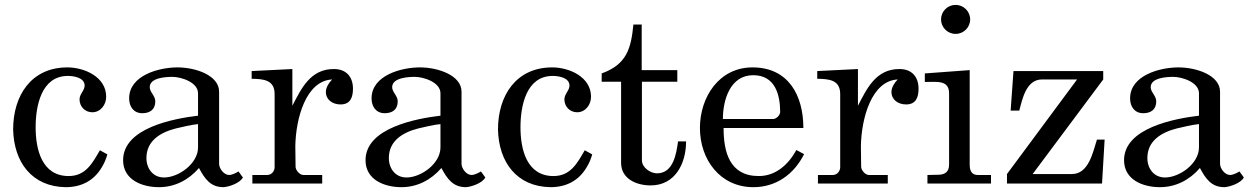

<svg xmlns="http://www.w3.org/2000/svg" viewBox="-20 -757 5169 792"><path d="M251 15.1C314.9 15.1 367.2 -11.2 399.9 -66.9C409.2 -82 417 -99.1 422.9 -120.1L392.1 -137.2C360.8 -83 333 -30.8 263.2 -30.8C151.9 -30.8 127 -142.1 127 -231.9C127 -318.8 149.9 -443.8 259.8 -443.8C284.2 -443.8 329.1 -437 329.1 -403.8C329.1 -383.8 308.1 -369.1 308.1 -347.2C308.1 -316.9 331.1 -293.9 360.8 -293.9C395 -293.9 418 -325.2 418 -357.9C418 -439.9 328.1 -479 257.8 -479C108.9 -479 34.2 -362.8 34.2 -223.1C37.1 -87.9 111.8 13.2 251 15.1Z M487.8 -96.2C487.8 -15.1 565.9 15.1 635.7 15.1C700.7 15.1 757.8 -14.2 800.8 -64C824.7 -19 848.6 15.1 901.9 15.1C920.9 14.2 968.8 0 981.9 -24.9L963.9 -49.8C952.6 -43 937 -35.2 924.8 -35.2C903.8 -35.2 883.8 -62 883.8 -81.1V-378.9C883.8 -445.8 788.1 -479 711.9 -479C636.7 -479 512.7 -446.8 512.7 -351.1C512.7 -317.9 530.8 -290 566.9 -290C598.6 -290 620.6 -305.2 620.6 -338.9C620.6 -362.8 596.7 -377 597.7 -398.9C599.6 -437 665 -439.9 690.9 -439.9C727.1 -439.9 796.9 -418 796.9 -372.1V-279.8C698.7 -268.1 487.8 -230 487.8 -96.2ZM584 -105C584 -176.8 642.1 -210.9 705.1 -227.1C726.1 -231.9 772 -243.2 796.9 -245.1V-148.9C796.9 -82 716.8 -24.9 656.7 -24.9C610.8 -24.9 584 -62 584 -105Z M1021 -35.2V0H1309.1V-35.2H1231C1215.8 -35.2 1198.2 -56.2 1199.2 -70.8C1199.2 -78.1 1198.2 -147 1198.2 -154.8C1200.2 -267.1 1241.2 -423.8 1350.1 -429.2C1337.9 -417 1324.2 -397 1324.2 -377.9C1324.2 -345.2 1352.1 -326.2 1384.8 -326.2C1424.8 -326.2 1436 -355 1436 -391.1C1436 -439 1409.2 -472.2 1357.9 -472.2C1259.8 -473.1 1222.2 -390.1 1186 -320.8V-472.2L1018.1 -463.9V-432.1C1065.9 -431.2 1112.8 -428.2 1112.8 -369.1V-66.9C1112.8 -53.2 1102.1 -35.2 1082 -35.2Z M1487.8 -96.2C1487.8 -15.1 1565.9 15.1 1635.7 15.1C1700.7 15.1 1757.8 -14.2 1800.8 -64C1824.7 -19 1848.6 15.1 1901.9 15.1C1920.9 14.2 1968.8 0 1981.9 -24.9L1963.9 -49.8C1952.6 -43 1937 -35.2 1924.8 -35.2C1903.8 -35.2 1883.8 -62 1883.8 -81.1V-378.9C1883.8 -445.8 1788.1 -479 1711.9 -479C1636.7 -479 1512.7 -446.8 1512.7 -351.1C1512.7 -317.9 1530.8 -290 1566.9 -290C1598.6 -290 1620.6 -305.2 1620.6 -338.9C1620.6 -362.8 1596.7 -377 1597.7 -398.9C1599.6 -437 1665 -439.9 1690.9 -439.9C1727.1 -439.9 1796.9 -418 1796.9 -372.1V-279.8C1698.7 -268.1 1487.8 -230 1487.8 -96.2ZM1584 -105C1584 -176.8 1642.1 -210.9 1705.1 -227.1C1726.1 -231.9 1772 -243.2 1796.9 -245.1V-148.9C1796.9 -82 1716.8 -24.9 1656.7 -24.9C1610.8 -24.9 1584 -62 1584 -105Z M2251 15.1C2314.9 15.1 2367.2 -11.2 2399.9 -66.9C2409.2 -82 2417 -99.1 2422.9 -120.1L2392.1 -137.2C2360.8 -83 2333 -30.8 2263.2 -30.8C2151.9 -30.8 2127 -142.1 2127 -231.9C2127 -318.8 2149.9 -443.8 2259.8 -443.8C2284.2 -443.8 2329.1 -437 2329.1 -403.8C2329.1 -383.8 2308.1 -369.1 2308.1 -347.2C2308.1 -316.9 2331.1 -293.9 2360.8 -293.9C2395 -293.9 2418 -325.2 2418 -357.9C2418 -439.9 2328.1 -479 2257.8 -479C2108.9 -479 2034.2 -362.8 2034.2 -223.1C2037.1 -87.9 2111.8 13.2 2251 15.1Z M2542 -419.9V-85C2542 -22 2601.1 7.8 2664.1 7.8C2764.6 7.8 2810.1 -82 2810.1 -173.8H2776.9C2770 -123 2757.8 -42 2689.9 -42C2664.1 -42 2627.9 -64.9 2627.9 -96.2V-419.9H2773.9V-467.8H2627V-655.8H2592.8C2583 -556.2 2564.9 -491.2 2461.9 -454.1V-419.9Z M2867.2 -229C2867.2 -99.1 2950.2 15.1 3087.9 15.1C3180.2 15.1 3254.9 -37.1 3296.9 -121.1L3265.1 -138.2C3231.9 -78.1 3180.2 -30.8 3109.9 -30.8C2988.8 -30.8 2964.8 -130.9 2964.8 -229H3293.9C3293.9 -362.8 3232.9 -479 3084 -479C2945.8 -479 2867.2 -356 2867.2 -229ZM3086.9 -446.8C3178.2 -446.8 3198.2 -365.2 3198.2 -293.9C3196.8 -280.8 3182.1 -266.1 3168.9 -266.1H2961.9C2961.9 -345.2 2992.2 -446.8 3086.9 -446.8Z M3354 -35.2V0H3642.1V-35.2H3564C3548.8 -35.2 3531.2 -56.2 3532.2 -70.8C3532.2 -78.1 3531.2 -147 3531.2 -154.8C3533.2 -267.1 3574.2 -423.8 3683.1 -429.2C3670.9 -417 3657.2 -397 3657.2 -377.9C3657.2 -345.2 3685.1 -326.2 3717.8 -326.2C3757.8 -326.2 3769 -355 3769 -391.1C3769 -439 3742.2 -472.2 3690.9 -472.2C3592.8 -473.1 3555.2 -390.1 3519 -320.8V-472.2L3351.1 -463.9V-432.1C3398.9 -431.2 3445.8 -428.2 3445.8 -369.1V-66.9C3445.8 -53.2 3435.1 -35.2 3415 -35.2Z M3805.7 -35.2V0H4067.9V-35.2H4013.7C3992.7 -35.2 3980 -46.9 3980 -77.1V-467.8L3794.9 -454.1V-418.9C3838.9 -418 3895 -430.2 3895 -372.1V-78.1C3895 -46.9 3877 -36.1 3848.6 -36.1ZM3861.8 -676.8C3861.8 -644 3888.7 -617.2 3921.9 -617.2C3955.1 -617.2 3981.9 -644 3981.9 -676.8C3981.9 -710 3955.1 -736.8 3921.9 -736.8C3888.7 -736.8 3861.8 -710 3861.8 -676.8Z M4422.9 -429.2 4133.8 -39.1V0H4525.9L4536.6 -181.2H4504.9C4488.8 -131.8 4471.7 -39.1 4401.9 -39.1H4239.7L4530.8 -429.2V-463.9H4160.6L4148.9 -300.8H4184.6C4196.8 -347.2 4212.9 -429.2 4277.8 -429.2Z M4616.7 -96.2C4616.7 -15.1 4694.8 15.1 4764.6 15.1C4829.6 15.1 4886.7 -14.2 4929.7 -64C4953.6 -19 4977.5 15.1 5030.8 15.1C5049.8 14.2 5097.7 0 5110.8 -24.9L5092.8 -49.8C5081.5 -43 5065.9 -35.2 5053.7 -35.2C5032.7 -35.2 5012.7 -62 5012.7 -81.1V-378.9C5012.7 -445.8 4917 -479 4840.8 -479C4765.6 -479 4641.6 -446.8 4641.6 -351.1C4641.6 -317.9 4659.7 -290 4695.8 -290C4727.5 -290 4749.5 -305.2 4749.5 -338.9C4749.5 -362.8 4725.6 -377 4726.6 -398.9C4728.5 -437 4793.9 -439.9 4819.8 -439.9C4856 -439.9 4925.8 -418 4925.8 -372.1V-279.8C4827.6 -268.1 4616.7 -230 4616.7 -96.2ZM4712.9 -105C4712.9 -176.8 4771 -210.9 4834 -227.1C4855 -231.9 4900.9 -243.2 4925.8 -245.1V-148.9C4925.8 -82 4845.7 -24.9 4785.6 -24.9C4739.7 -24.9 4712.9 -62 4712.9 -105Z"/></svg>

Font: MusGlyphs-Text
Style: Regular
Weight: 400
Version: Version 2.1.1